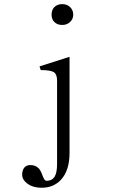

<svg xmlns="http://www.w3.org/2000/svg" viewBox="-20 -756 540 918"><path d="M168.9 -438.5 312.5 -484.4V-25.4Q312.5 60.5 270.5 104.5Q235.4 141.6 179.7 141.6Q133.8 141.6 107.4 119.1Q85.9 101.6 85.9 80.1Q85.9 58.6 95.7 45.9Q106.4 33.2 125 33.2Q150.4 33.2 166 49.8Q174.8 59.6 183.6 84Q188.5 96.7 191.4 100.6Q196.3 108.4 203.1 108.4Q228.5 108.4 241.2 88.9Q252.9 69.3 252.9 27.3V-371.1Q252.9 -400.4 237.3 -411.1Q220.7 -420.9 174.8 -420.9ZM277.3 -736.3Q252.9 -736.3 238.3 -720.7Q226.6 -707 226.6 -685.5Q226.6 -666 238.3 -652.3Q252.9 -636.7 277.3 -636.7Q301.8 -636.7 316.4 -652.3Q330.1 -666 330.1 -685.5Q330.1 -707 316.4 -720.7Q301.8 -736.3 277.3 -736.3Z"/></svg>

Font: BatangChe
Style: Regular
Weight: 400
Monospace: yes
Version: Version 2.21